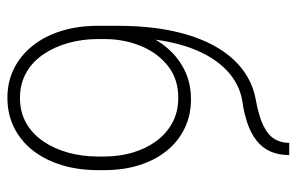

<svg xmlns="http://www.w3.org/2000/svg" viewBox="-162 -636 808 523"><g transform="rotate(90 241.5 -374.0)"><path d="M368.7 -758.3H401.9Q401.9 -728.5 391.8 -706.5Q381.8 -684.6 362.5 -669.4Q343.3 -654.3 316.7 -645Q290 -635.7 257.3 -630.9Q217.3 -625 184.6 -599.6Q151.9 -574.2 128.4 -530.8Q105 -487.3 93 -427Q81.1 -366.7 82.5 -290.5V-244.1H49.8V-290.5Q49.8 -373.5 63.7 -439.5Q77.6 -505.4 104 -553.5Q130.4 -601.6 167.5 -630.1Q204.6 -658.7 250 -667Q295.9 -675.3 321.8 -688Q347.7 -700.7 358.2 -718.3Q368.7 -735.8 368.7 -758.3ZM250 -490.7Q293.5 -490.7 329.1 -473.4Q364.7 -456.1 390.1 -424.8Q415.5 -393.6 429.2 -350.3Q442.9 -307.1 442.9 -255.4V-236.8Q442.9 -183.1 429 -137.9Q415 -92.8 389.2 -59.8Q363.3 -26.9 326.9 -8.8Q290.5 9.3 246.1 9.3Q201.7 9.3 165.8 -8.8Q129.9 -26.9 103.8 -59.8Q77.6 -92.8 63.7 -137.9Q49.8 -183.1 49.8 -236.8V-255.4Q49.8 -271 51.8 -285.6Q53.7 -300.3 57.1 -314.7Q60.5 -329.1 64.9 -342.8Q79.1 -386.7 105.2 -419.9Q131.3 -453.1 168 -471.9Q204.6 -490.7 250 -490.7ZM245.6 -456.1Q194.8 -456.1 159.2 -428Q123.5 -399.9 104.7 -354Q85.9 -308.1 85.9 -255.4V-236.8Q85.9 -194.3 96.7 -156.2Q107.4 -118.2 127.7 -88.4Q147.9 -58.6 178 -41.7Q208 -24.9 246.1 -24.9Q284.7 -24.9 314.5 -41.7Q344.2 -58.6 364.5 -88.4Q384.8 -118.2 395.3 -156.2Q405.8 -194.3 405.8 -236.8V-255.4Q405.8 -294.9 395.3 -331.1Q384.8 -367.2 364.5 -395.3Q344.2 -423.3 314.5 -439.7Q284.7 -456.1 245.6 -456.1Z"/></g></svg>

Font: Roboto Condensed ExtraLight
Style: Regular
Weight: 250
Designer: Christian Robertson
Foundry: Google
Version: Version 3.008; 2023